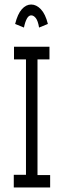

<svg xmlns="http://www.w3.org/2000/svg" viewBox="-20 -830 290 850"><path d="M41 0V-56H95V-567H42V-623H199V-567H146V-55H202V0ZM86 -708 47 -724Q58 -768 76.5 -789Q95 -810 118 -810Q141 -810 161 -789Q181 -768 192 -724L153 -708Q148 -738 138.5 -750Q129 -762 118 -762Q107 -762 99 -747.5Q91 -733 86 -708Z"/></svg>

Font: Inconsolata UltraCondensed
Style: Regular
Weight: 400
Width: 1
Monospace: yes
Designer: Raph Levien, Cyreal, Brenton Simpson
Foundry: Raph Levien, Cyreal, Google
Version: Version 3.000; ttfautohint (v1.8.2.53-6de2)